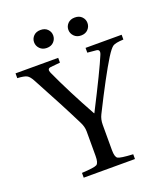

<svg xmlns="http://www.w3.org/2000/svg" viewBox="-168 -985 956 1095"><g transform="rotate(-20 310.0 -438.0)"><path d="M206 -767Q180 -767 164 -783.5Q148 -800 148 -822Q148 -844 163.5 -860Q179 -876 206 -876Q233 -876 248.5 -860Q264 -844 264 -822Q264 -800 248.5 -783.5Q233 -767 206 -767ZM414 -767Q388 -767 372 -783.5Q356 -800 356 -822Q356 -844 371.5 -860Q387 -876 414 -876Q441 -876 456.5 -860Q472 -844 472 -822Q472 -800 456.5 -783.5Q441 -767 414 -767ZM-12 -663V-692H247V-663L188 -657Q165 -654 177 -627Q239 -491 331 -325H333Q446 -546 479 -626Q491 -655 467 -658L413 -663V-692H632V-663Q583 -661 567.5 -650.5Q552 -640 525 -597Q468 -505 368 -305Q355 -279 355 -246V-93Q355 -51 369.5 -42Q384 -33 461 -29V0H150V-29Q227 -33 241.5 -42Q256 -51 256 -93V-242Q256 -271 241 -300Q178 -427 77 -613Q61 -644 45 -652.5Q29 -661 -12 -663Z"/></g></svg>

Font: Linguistics Pro
Style: Regular
Weight: 400
Designer: Stefan Peev, Context Ltd
Foundry: Stefan Peev, Context Ltd
Version: Version 001.000